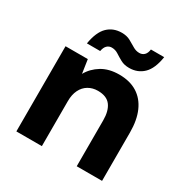

<svg xmlns="http://www.w3.org/2000/svg" viewBox="-161 -841 951 978"><g transform="rotate(30 314.0 -352.0)"><path d="M65 0V-501H196L208 -421Q231 -462 273 -487.5Q315 -513 375 -513Q438 -513 481 -486Q524 -459 546.5 -408Q569 -357 569 -284V0H420V-270Q420 -326 397 -356.5Q374 -387 322 -387Q291 -387 266.5 -372.5Q242 -358 228.5 -330.5Q215 -303 215 -265V0ZM400 -567Q371 -567 350 -578.5Q329 -590 311.5 -601.5Q294 -613 273 -613Q257 -613 245.5 -602Q234 -591 230 -568H152Q164 -640 197 -672Q230 -704 280 -704Q309 -704 330 -692.5Q351 -681 369 -670Q387 -659 407 -659Q424 -659 435.5 -670Q447 -681 450 -704H528Q517 -632 483.5 -599.5Q450 -567 400 -567Z"/></g></svg>

Font: DM Sans 17pt Black
Style: Regular
Weight: 900
Version: Version 4.004;gftools[0.9.30]